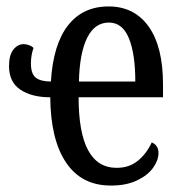

<svg xmlns="http://www.w3.org/2000/svg" viewBox="-20 -566 564 596"><path d="M136 -264Q79 -264 43.5 -287.5Q8 -311 8 -361Q8 -395 21.5 -412Q35 -429 54 -429Q62 -429 71 -425.5Q80 -422 84 -417Q76 -395 76 -369Q76 -337 91 -325Q106 -313 138 -313Q145 -428 191 -487Q237 -546 317 -546Q397 -546 441.5 -483.5Q486 -421 486 -304V-264H224Q224 -45 342 -45Q381 -45 408 -67Q435 -89 451 -124Q472 -115 472 -91Q472 -69 455.5 -45.5Q439 -22 405.5 -6Q372 10 324 10Q233 10 185 -61.5Q137 -133 136 -264ZM400 -313Q400 -399 380 -447.5Q360 -496 318 -496Q274 -496 250.5 -448.5Q227 -401 225 -313Z"/></svg>

Font: Noto Serif Cond
Style: Regular
Weight: 400
Width: 3
Designer: Monotype Design Team
Foundry: Monotype Imaging Inc.
Version: Version 1.001